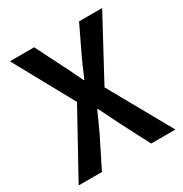

<svg xmlns="http://www.w3.org/2000/svg" viewBox="-171 -870 953 1000"><g transform="rotate(-30 305.5 -369.5)"><path d="M15 0 225 -381 28 -739H174L256 -576Q270 -550 282.5 -523Q295 -496 312 -462H316Q330 -496 342 -523Q354 -550 366 -576L444 -739H583L387 -375L597 0H451L361 -174Q347 -202 332.5 -231.5Q318 -261 301 -295H297Q282 -261 268.5 -231.5Q255 -202 242 -174L155 0Z"/></g></svg>

Font: Noto Sans SC SemiBold
Style: Regular
Weight: 600
Designer: Ryoko NISHIZUKA 西塚涼子 (kana, bopomofo & ideographs); Paul D. Hunt (Latin, Greek & Cyrillic); Sandoll Communications 산돌커뮤니
Foundry: Adobe
Version: Version 2.004-H2;hotconv 1.0.118;makeotfexe 2.5.65603